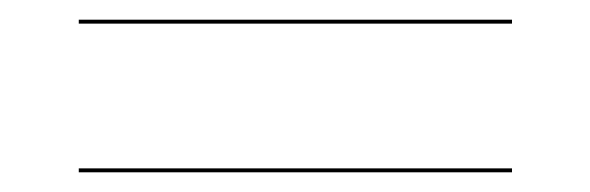

<svg xmlns="http://www.w3.org/2000/svg" viewBox="-20 -533 599 195"><path d="M60 -513H500V-509H60ZM60 -362H500V-358H60Z"/></svg>

Font: Bodoni* 48
Style: Bold
Weight: 700
Version: Version 2.2